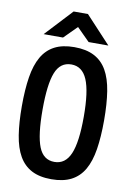

<svg xmlns="http://www.w3.org/2000/svg" viewBox="-96 -948 692 1005"><g transform="rotate(10 250.0 -445.5)"><path d="M249 -705Q312 -705 354.5 -683Q397 -661 422 -617.5Q447 -574 457.5 -508Q468 -442 468 -354Q468 -266 457.5 -200Q447 -134 422 -90.5Q397 -47 354.5 -25Q312 -3 249 -3Q186 -3 144 -25Q102 -47 77 -90.5Q52 -134 41.5 -200Q31 -266 31 -354Q31 -442 41.5 -508Q52 -574 77 -617.5Q102 -661 144 -683Q186 -705 249 -705ZM249 -613Q190 -613 165.5 -551Q141 -489 141 -354Q141 -219 165.5 -157Q190 -95 249 -95Q307 -95 333.5 -157Q360 -219 360 -354Q360 -489 333.5 -551Q307 -613 249 -613ZM288 -888 422 -744H317L249 -812L181 -744H78L212 -888Z"/></g></svg>

Font: D2Coding ligature
Style: Bold
Weight: 700
Monospace: yes
Designer: Yong-Rak Park; Jeong-Hwan Yoon; Sang-Min Lee;
Foundry: NHN Corporation
Version: Version 1.3.2; Build 20180524